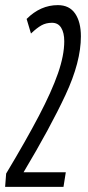

<svg xmlns="http://www.w3.org/2000/svg" viewBox="-20 -730 343 750"><path d="M4 -52Q82 -182 132 -277.5Q182 -373 206.5 -443.5Q231 -514 231 -569Q231 -602 219 -621.5Q207 -641 183 -641Q160 -641 142 -631Q124 -621 101 -599L84 -656Q138 -710 206 -710Q251 -710 273.5 -677Q296 -644 296 -588Q296 -488 236 -359.5Q176 -231 72 -57H237L228 0H0Z"/></svg>

Font: Georama ExtraCondensed
Style: Italic
Weight: 400
Width: 2
Italic angle: -9°
Designer: Jean-Baptiste Levee
Foundry: Production Type
Version: Version 1.000